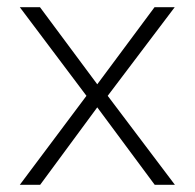

<svg xmlns="http://www.w3.org/2000/svg" viewBox="-20 -513 540 533"><path d="M465.5 0H409.5L250 -215L91.5 0H35L220 -247L35 -493H91L250 -279L409 -493H465L279 -247Z"/></svg>

Font: Acari Sans Neue Light
Style: Regular
Weight: 300
Designer: Alfredo Marco Pradil (font), Cristiano Sobral (main changes)
Foundry: Hanken Design Co. (font), Cristiano Sobral (main changes)
Version: Version 2.459;March 19, 2022;FontCreator 14.0.0.2808 64-bit;